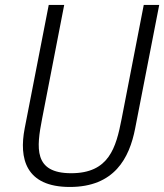

<svg xmlns="http://www.w3.org/2000/svg" viewBox="-20 -750 668 782"><path d="M270 -44.5C116 -44.5 128.5 -148 151.5 -266.5L241.5 -730H178.5L80.5 -227C57 -105.5 83.5 11.5 264.5 11.5C445.5 11.5 507 -105.5 530.5 -227L628.5 -730H565.5L475.5 -266.5C452.5 -148 424 -44.5 270 -44.5Z"/></svg>

Font: Monaspace Neon ExtraLight
Style: Italic
Weight: 200
Italic angle: -11°
Designer: Riley Cran & the Lettermatic Team
Foundry: Lettermatic
Version: Version 1.200 (Monaspace Neon)